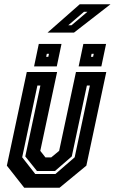

<svg xmlns="http://www.w3.org/2000/svg" viewBox="-20 -876 536 896"><path d="M93 0 12 -103 105 -540H246.5L168 -172L192 -141.5H219L256 -172L334.5 -540H476L383 -103L258 0ZM144.5 -64H238.5L328.5 -142L399.5 -477H385.5L315 -146L236.5 -78H152.5L98 -146L168.5 -477H154.5L83.5 -142ZM347 -566 369 -671H475L453 -566ZM139 -566 161 -671H267L245 -566ZM195.5 -611H205.5L208.5 -625H198.5ZM404.5 -611H414.5L417.5 -625H407.5ZM202 -724 352 -856H495.5L325.5 -724ZM298.5 -758H313.5L388 -821H372Z"/></svg>

Font: Tourney Condensed Regular
Style: Bold Italic
Weight: 700
Width: 3
Italic angle: -12°
Designer: Tyler Finck
Foundry: Etcetera Type Co
Version: Version 1.010; ttfautohint (v1.8.3)